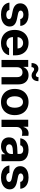

<svg xmlns="http://www.w3.org/2000/svg" viewBox="1494 -2269 785 3813"><g transform="rotate(90 1886.5 -362.5)"><path d="M272.6 -434.3Q249.2 -434.3 230.4 -427.7Q211.7 -421 200.9 -408.5Q190.1 -396 190.1 -380.2Q189.6 -361.6 205.9 -348Q222.3 -334.4 258.3 -327L354 -307.5Q431.3 -292 469 -256.6Q506.6 -221.2 506.6 -163.9Q506.6 -112.5 477.2 -73Q447.8 -33.6 394.9 -11.7Q341.9 10.2 271.5 10.2Q200.9 10.2 149.4 -9.9Q97.8 -30.1 68.1 -67.6Q38.3 -105.2 32 -156.9H177.4Q183.6 -126.6 207.7 -110.6Q231.9 -94.6 271.8 -94.6Q297.8 -94.6 317.6 -101Q337.5 -107.5 348.5 -119.9Q359.4 -132.4 359.4 -149.1Q359.4 -170.2 342 -183.5Q324.6 -196.7 287.5 -204.2L199.6 -221.7Q123.7 -236.6 84.8 -274.9Q45.9 -313.2 46.4 -371.5Q46.4 -422.5 73.8 -459.8Q101.2 -497.1 151.7 -517.1Q202.2 -537.1 270.4 -537.1Q336.8 -537.1 386.1 -517.1Q435.4 -497.1 463.4 -460Q491.4 -422.8 494.6 -372.7H359.5Q354.6 -401.8 331.6 -418Q308.6 -434.3 272.6 -434.3Z M573.9 -262.4Q573.9 -344 605.8 -406.4Q637.7 -468.9 695.8 -503Q753.9 -537.1 830.7 -537.1Q902.3 -537.1 958.5 -507.1Q1014.6 -477.2 1046.9 -416.5Q1079.1 -355.8 1079.1 -268.6V-227.9H633V-318.5H942.7Q942.7 -350.8 928.7 -375.7Q914.8 -400.7 889.8 -415Q864.8 -429.2 832.9 -429.2Q799.3 -429.2 773 -413.7Q746.7 -398.2 731.8 -371.5Q717 -344.8 716.4 -313V-228.1Q716.4 -188.3 731.4 -158.7Q746.4 -129.1 774.1 -113.4Q801.8 -97.7 838.5 -97.7Q862.7 -97.7 882.7 -104.7Q902.7 -111.6 916.7 -123.1Q930.8 -134.6 937.8 -150.6H1075.7Q1065.2 -102.2 1033.4 -65.9Q1001.7 -29.5 951.1 -9.7Q900.5 10.2 836.3 10.2Q756.1 10.2 696.9 -22.9Q637.7 -56.1 605.8 -117.6Q573.9 -179.1 573.9 -262.4Z M1314.4 0H1170.2V-530.3H1307.6V-437.3H1313.3Q1332.2 -484.2 1373.3 -510.6Q1414.4 -537.1 1473 -537.1Q1528.3 -537.1 1569.4 -513.2Q1610.6 -489.3 1633.1 -444.4Q1655.6 -399.5 1655.6 -338V0H1511.4V-312.8Q1511.4 -345.5 1500.2 -368.8Q1489.1 -392 1467.8 -404.6Q1446.5 -417.1 1416.1 -417.1Q1385.9 -417.1 1362.8 -404.1Q1339.7 -391.1 1327.1 -366.4Q1314.4 -341.7 1314.4 -307.3ZM1343.9 -732.7Q1361 -733.3 1375 -728.9Q1389 -724.6 1399.7 -718.4Q1410.5 -712.2 1423.5 -702.5Q1438.3 -692.7 1448.8 -687.1Q1459.2 -681.6 1470.9 -681.6Q1491.5 -682.1 1501.9 -696.4Q1512.3 -710.7 1512.8 -735L1592.3 -732.9Q1592.3 -690.5 1577.6 -659.8Q1562.8 -629.1 1537.3 -613Q1511.8 -597 1479.8 -597Q1462 -597 1447.8 -601.3Q1433.7 -605.5 1423.5 -611.8Q1413.4 -618 1400 -627.6Q1385.9 -638.4 1375.9 -643.3Q1365.9 -648.1 1353.2 -648.1Q1335.3 -648.1 1324.3 -633.8Q1313.2 -619.5 1313.2 -595.4L1231.8 -596.7Q1231.8 -639.6 1246.7 -670.4Q1261.7 -701.3 1287 -717Q1312.4 -732.7 1343.9 -732.7Z M1745.7 -263.2Q1745.7 -345.3 1777.4 -407Q1809.1 -468.8 1868.1 -502.9Q1927.1 -537.1 2006.2 -537.1Q2085.2 -537.1 2144.3 -502.9Q2203.4 -468.8 2234.9 -407Q2266.3 -345.3 2266.3 -263.2Q2266.3 -182.2 2234.9 -120.2Q2203.4 -58.2 2144.3 -24Q2085.2 10.2 2006.2 10.2Q1927.1 10.2 1868.1 -24Q1809.1 -58.2 1777.4 -120.2Q1745.7 -182.2 1745.7 -263.2ZM2119.3 -264.4Q2119.3 -311.3 2106.6 -348.1Q2094 -385 2068.8 -406Q2043.6 -427 2007.3 -427Q1970.4 -427 1944.5 -406Q1918.5 -385 1905.3 -348.4Q1892.2 -311.9 1892.2 -264.4Q1892.2 -216.9 1905.3 -180.2Q1918.5 -143.6 1944.5 -122.6Q1970.4 -101.6 2007.3 -101.6Q2043.6 -101.6 2068.8 -122.6Q2094 -143.6 2106.6 -180.5Q2119.3 -217.4 2119.3 -264.4Z M2357.7 -530.3H2497.3V-438.2H2503.2Q2517.3 -486.9 2551.3 -512.4Q2585.3 -538 2630.5 -538Q2653.8 -538 2676.6 -533.2V-404.1Q2667.3 -407.7 2649 -409.9Q2630.6 -412.1 2614.8 -412.1Q2582.7 -412.1 2557.1 -398.2Q2531.5 -384.3 2516.7 -359Q2501.9 -333.8 2501.9 -301.4V0H2357.7Z M2975.7 -225.3 2928.8 -221.4Q2890.3 -218 2868.3 -200.2Q2846.4 -182.4 2846.4 -152.6Q2846.4 -133 2856.4 -119.1Q2866.4 -105.2 2884.6 -98Q2902.8 -90.7 2925.7 -90.7Q2958.3 -90.7 2983.8 -103.8Q3009.2 -116.9 3023.5 -139.5Q3037.8 -162.1 3037.8 -189.6L3036.6 -360.7Q3036.6 -383.3 3027.1 -399.2Q3017.5 -415.1 2998.4 -423.2Q2979.2 -431.3 2952.5 -431.3Q2916.2 -431.3 2893.2 -415.9Q2870.2 -400.5 2864.3 -372.7H2726.6Q2731.4 -419.5 2759.5 -456.9Q2787.6 -494.3 2837.7 -515.7Q2887.7 -537.1 2955.8 -537.1Q3017.7 -537.1 3068.3 -518.2Q3118.9 -499.3 3150 -458.9Q3181 -418.5 3181 -357.3V0H3043.8V-73.4H3039.9Q3026.8 -48.4 3005.4 -30Q2984 -11.5 2953.8 -0.8Q2923.6 9.9 2884.5 9.9Q2833.2 9.9 2793.5 -8.2Q2753.9 -26.4 2731.1 -62.1Q2708.2 -97.8 2708.2 -148.2Q2708.2 -231.2 2763 -268.7Q2817.7 -306.3 2905.3 -311.6Q2920 -313.1 2995.7 -316.4L3043.6 -318.3L3044.6 -229Q3024.7 -228.4 2975.7 -225.3Z M3506.5 -434.3Q3483.1 -434.3 3464.3 -427.7Q3445.6 -421 3434.8 -408.5Q3424 -396 3424 -380.2Q3423.5 -361.6 3439.8 -348Q3456.2 -334.4 3492.2 -327L3587.8 -307.5Q3665.2 -292 3702.9 -256.6Q3740.5 -221.2 3740.5 -163.9Q3740.5 -112.5 3711.1 -73Q3681.7 -33.6 3628.8 -11.7Q3575.8 10.2 3505.4 10.2Q3434.8 10.2 3383.2 -9.9Q3331.7 -30.1 3302 -67.6Q3272.2 -105.2 3265.9 -156.9H3411.3Q3417.5 -126.6 3441.6 -110.6Q3465.8 -94.6 3505.7 -94.6Q3531.7 -94.6 3551.5 -101Q3571.4 -107.5 3582.3 -119.9Q3593.3 -132.4 3593.3 -149.1Q3593.3 -170.2 3575.9 -183.5Q3558.5 -196.7 3521.3 -204.2L3433.5 -221.7Q3357.6 -236.6 3318.7 -274.9Q3279.8 -313.2 3280.3 -371.5Q3280.3 -422.5 3307.7 -459.8Q3335.1 -497.1 3385.6 -517.1Q3436.1 -537.1 3504.2 -537.1Q3570.7 -537.1 3620 -517.1Q3669.3 -497.1 3697.3 -460Q3725.3 -422.8 3728.5 -372.7H3593.4Q3588.5 -401.8 3565.5 -418Q3542.5 -434.3 3506.5 -434.3Z"/></g></svg>

Font: Pretendard JP Variable
Style: Regular
Weight: 400
Designer: Base glyphs from Inter by Rasmus Andersson; Hangul glyphs from Noto Sans CJK(Source Han Sans) by Jang Soo-young and Kang
Foundry: Kil Hyung-jin
Version: Version 1.307;Glyphs 3.2 (3192)